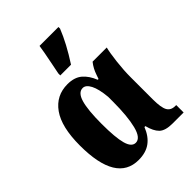

<svg xmlns="http://www.w3.org/2000/svg" viewBox="-231 -906 1026 1026"><g transform="rotate(-45 282.5 -393.0)"><path d="M34 -267Q34 -407 83.5 -476.5Q133 -546 219 -546Q271 -546 301.5 -520Q332 -494 350 -448H356Q358 -453 364 -471Q370 -489 378.5 -505Q387 -521 399 -536H506Q498 -505 491 -445Q484 -385 484 -332V-166Q484 -104 497.5 -80Q511 -56 544 -56H551V0H468Q413 0 390 -22.5Q367 -45 355 -93H348Q328 -42 292.5 -16Q257 10 202 10Q34 10 34 -267ZM325 -308V-344Q319 -409 302 -441.5Q285 -474 262 -474Q228 -474 213 -422.5Q198 -371 198 -267Q198 -163 211.5 -114.5Q225 -66 256 -66Q292 -66 308.5 -132Q325 -198 325 -308ZM225 -621 236 -676Q254 -765 258 -796H401V-784Q369 -703 306 -606H225Z"/></g></svg>

Font: Noto Serif CondBlack
Style: Regular
Weight: 900
Width: 3
Designer: Monotype Design Team
Foundry: Monotype Imaging Inc.
Version: Version 1.001